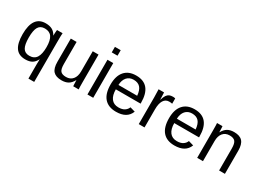

<svg xmlns="http://www.w3.org/2000/svg" viewBox="-37 -1524 3410 2530"><g transform="rotate(30 1668.0 -259.0)"><path d="M42 -261.7Q42 -538.1 236.3 -538.1Q296.4 -538.1 335.9 -516.8Q375.5 -495.6 401.9 -446.3Q401.9 -456.1 402.8 -476.8Q403.8 -497.6 405.3 -515.6Q406.7 -533.7 407.7 -535.2H492.2Q490.2 -521 489.5 -484.9Q488.8 -448.7 488.8 -391.1V207.5H400.9V-6.8L402.8 -86.9H401.9Q375.5 -34.7 336.9 -12.5Q298.3 9.8 236.3 9.8Q135.7 9.8 88.9 -58.1Q42 -126 42 -261.7ZM400.9 -270.5Q400.9 -373.5 367.2 -423.3Q333.5 -473.1 259.8 -473.1Q192.9 -473.1 163.6 -423.3Q134.3 -373.5 134.3 -264.6Q134.3 -153.8 163.8 -106Q193.4 -58.1 258.8 -58.1Q333.5 -58.1 367.2 -111.3Q400.9 -164.6 400.9 -270.5Z M957.5 -90.3Q927.2 -35.6 887.5 -12.9Q847.7 9.8 788.6 9.8Q701.7 9.8 661.4 -33.4Q621.1 -76.7 621.1 -176.3V-528.3H709.5V-193.4Q709.5 -114.3 734.1 -86.2Q758.8 -58.1 818.4 -58.1Q881.8 -58.1 918.5 -101.6Q955.1 -145 955.1 -222.2V-528.3H1043V-112.8Q1043 -20.5 1045.9 0H962.9Q962.4 -2.4 961.2 -22.9Q960 -43.5 959 -90.3Z M1267.1 -724.6V-640.6H1179.2V-724.6ZM1267.1 -528.3V0H1179.2V-528.3Z M1469.2 -245.6Q1469.2 -154.8 1506.8 -105.5Q1544.4 -56.2 1616.7 -56.2Q1673.8 -56.2 1708.3 -79.1Q1742.7 -102.1 1754.9 -137.2L1832 -115.2Q1784.7 9.8 1616.7 9.8Q1499.5 9.8 1438.2 -60.1Q1377 -129.9 1377 -267.6Q1377 -398.4 1438.2 -468.3Q1499.5 -538.1 1613.3 -538.1Q1846.2 -538.1 1846.2 -257.3V-245.6ZM1755.4 -313Q1748 -396.5 1712.9 -434.8Q1677.7 -473.1 1611.8 -473.1Q1547.9 -473.1 1510.5 -430.4Q1473.1 -387.7 1470.2 -313Z M2047.9 -275.4V0H1960V-405.3Q1960 -460.9 1957 -528.3H2040Q2042 -483.4 2043 -456.5Q2043.9 -429.7 2043.9 -420.4H2045.9Q2060.5 -468.3 2078.1 -494.6Q2095.2 -519 2117.2 -528.6Q2139.2 -538.1 2171.4 -538.1Q2189.5 -538.1 2207 -533.2V-452.6Q2190.4 -457.5 2160.2 -457.5Q2105.5 -457.5 2076.7 -410.4Q2047.9 -363.3 2047.9 -275.4Z M2358.4 -245.6Q2358.4 -154.8 2396 -105.5Q2433.6 -56.2 2505.9 -56.2Q2563 -56.2 2597.4 -79.1Q2631.8 -102.1 2644 -137.2L2721.2 -115.2Q2673.8 9.8 2505.9 9.8Q2388.7 9.8 2327.4 -60.1Q2266.1 -129.9 2266.1 -267.6Q2266.1 -398.4 2327.4 -468.3Q2388.7 -538.1 2502.4 -538.1Q2735.4 -538.1 2735.4 -257.3V-245.6ZM2644.5 -313Q2637.2 -396.5 2602.1 -434.8Q2566.9 -473.1 2501 -473.1Q2437 -473.1 2399.7 -430.4Q2362.3 -387.7 2359.4 -313Z M2937 -306.2V0H2849.1V-415.5Q2849.1 -507.8 2846.2 -528.3H2929.2Q2930.7 -514.2 2931.6 -490Q2932.6 -465.8 2933.1 -438H2934.6Q2964.8 -492.7 3004.6 -515.4Q3044.4 -538.1 3103.5 -538.1Q3190.4 -538.1 3230.7 -493.7Q3271 -449.2 3271 -352.1V0H3182.6V-335Q3182.6 -410.6 3158.2 -440.4Q3133.8 -470.2 3073.7 -470.2Q3010.3 -470.2 2973.6 -426.8Q2937 -383.3 2937 -306.2Z"/></g></svg>

Font: Arimo Nerd Font
Style: Regular
Weight: 400
Designer: Steve Matteson
Foundry: Monotype Imaging Inc.
Version: Version 1.33;Nerd Fonts 3.2.1